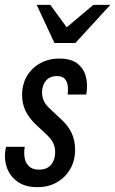

<svg xmlns="http://www.w3.org/2000/svg" viewBox="-22 -760 474 790"><path d="M131 10Q80 10 48 -14Q16 -38 4.5 -76Q-7 -114 3 -156H80Q76 -134 79 -112.5Q82 -91 96.5 -76.5Q111 -62 138 -62Q172 -62 188.5 -82.5Q205 -103 205 -134Q205 -156 196.5 -172.5Q188 -189 170 -206L124 -249Q98 -274 83.5 -303Q69 -332 69 -369Q69 -413 88.5 -446.5Q108 -480 143 -499.5Q178 -519 222 -519Q270 -519 296.5 -498.5Q323 -478 331.5 -444Q340 -410 333 -371H256Q259 -388 257 -405.5Q255 -423 245 -435Q235 -447 212 -447Q183 -447 167 -428Q151 -409 151 -379Q151 -361 158.5 -344.5Q166 -328 185 -311L234 -265Q259 -242 273 -212Q287 -182 287 -144Q287 -99 267 -64.5Q247 -30 212.5 -10Q178 10 131 10ZM202 -583 129 -740H185L280 -610H208L362 -740H432L288 -583Z"/></svg>

Font: Instrument Sans Condensed Medium
Style: Italic
Weight: 500
Width: 3
Italic angle: -13°
Designer: Rodrigo Fuenzalida
Foundry: fragTYPE
Version: Version 1.000;gftools[0.9.28]